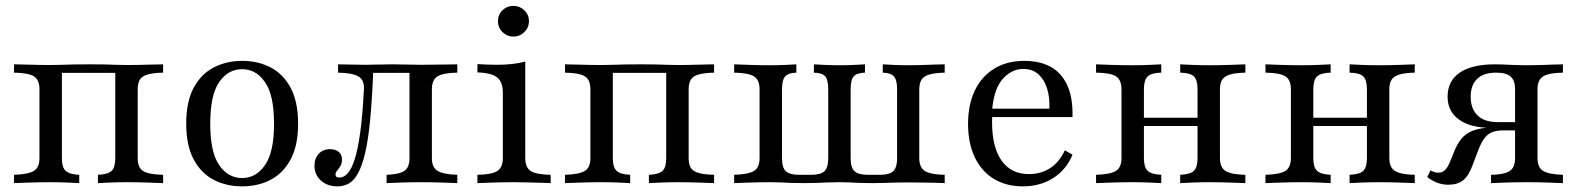

<svg xmlns="http://www.w3.org/2000/svg" viewBox="-20 -639 5503 670"><path d="M29 0V-29Q79 -30.6 98.4 -42.7Q117.7 -54.8 117.7 -87.1V-327.4Q117.7 -360.5 98.4 -372.6Q79 -384.7 29 -385.5V-414.5Q47.6 -414.5 84.3 -413.3Q121 -412.1 155.6 -412.1Q178.2 -412.1 197.6 -412.9Q216.9 -413.7 239.5 -414.1Q262.1 -414.5 295.2 -414.5Q326.6 -414.5 346.4 -414.1Q366.1 -413.7 383.1 -412.9Q400 -412.1 422.6 -412.1Q457.3 -412.1 494 -413.3Q530.6 -414.5 549.2 -414.5V-385.5Q516.1 -384.7 496.4 -379.4Q476.6 -374.2 468.5 -361.7Q460.5 -349.2 460.5 -327.4V-87.1Q460.5 -65.3 468.5 -52.8Q476.6 -40.3 496.4 -35.1Q516.1 -29.8 549.2 -29V0Q530.6 -0.8 494 -2Q457.3 -3.2 422.6 -3.2Q392.7 -3.2 364.5 -2Q336.3 -0.8 321.8 0V-29Q356.5 -30.6 369.4 -42.7Q382.3 -54.8 382.3 -87.1V-387.9L386.3 -384.7H192.7L196 -387.9V-87.1Q196 -54.8 209.3 -42.7Q222.6 -30.6 256.5 -29V0Q242.7 -0.8 214.1 -2Q185.5 -3.2 156.5 -3.2Q121.8 -3.2 84.7 -2Q47.6 -0.8 29 0Z M825 11.3Q769.4 11.3 725.4 -11.7Q681.5 -34.7 655.6 -83.1Q629.8 -131.5 629.8 -207.3Q629.8 -283.9 655.6 -332.3Q681.5 -380.6 725.8 -403.6Q770.2 -426.6 825 -426.6Q880.6 -426.6 924.6 -403.6Q968.5 -380.6 994.4 -332.3Q1020.2 -283.9 1020.2 -207.3Q1020.2 -131.5 994.4 -83.1Q968.5 -34.7 924.6 -11.7Q880.6 11.3 825 11.3ZM825 -17.7Q873.4 -17.7 904.8 -62.9Q936.3 -108.1 936.3 -207.3Q936.3 -307.3 904.8 -352.4Q873.4 -397.6 825 -397.6Q775.8 -397.6 744.8 -352.4Q713.7 -307.3 713.7 -207.3Q713.7 -108.1 744.8 -62.9Q775.8 -17.7 825 -17.7Z M1157.3 11.3Q1122.6 11.3 1100 -8.9Q1077.4 -29 1077.4 -60.5Q1077.4 -86.3 1092.3 -102.4Q1107.3 -118.5 1131.5 -118.5Q1150.8 -118.5 1162.1 -108.9Q1173.4 -99.2 1173.4 -82.3Q1173.4 -68.5 1167.7 -59.3Q1162.1 -50 1156.5 -43.5Q1150.8 -37.1 1150.8 -29.8Q1150.8 -19.4 1163.7 -19.4Q1179.8 -19.4 1193.1 -33.9Q1206.5 -48.4 1217.7 -83.1Q1229 -117.7 1237.1 -177.4Q1245.2 -237.1 1250 -327.4Q1251.6 -361.3 1229.4 -373Q1207.3 -384.7 1159.7 -385.5V-414.5Q1175.8 -414.5 1202.4 -413.7Q1229 -412.9 1255.6 -412.9Q1274.2 -412.9 1297.2 -413.7Q1320.2 -414.5 1348.4 -414.5Q1378.2 -414.5 1402 -413.7Q1425.8 -412.9 1450 -412.9Q1485.5 -412.9 1521.4 -413.7Q1557.3 -414.5 1575.8 -414.5V-385.5Q1526.6 -384.7 1506.9 -372.6Q1487.1 -360.5 1487.1 -327.4V-87.1Q1487.1 -54.8 1506.9 -42.7Q1526.6 -30.6 1575.8 -29V0Q1557.3 -0.8 1520.6 -2Q1483.9 -3.2 1448.4 -3.2Q1414.5 -3.2 1380.2 -2Q1346 -0.8 1329 0V-29Q1373.4 -30.6 1391.1 -42.7Q1408.9 -54.8 1408.9 -87.1V-387.9L1412.1 -384.7H1276.6L1282.3 -387.9Q1278.2 -287.9 1271.4 -217.7Q1264.5 -147.6 1253.6 -102.8Q1242.7 -58.1 1228.6 -33.1Q1214.5 -8.1 1196.8 1.6Q1179 11.3 1157.3 11.3Z M1646 0V-29Q1696 -29.8 1715.3 -42.3Q1734.7 -54.8 1734.7 -87.1V-315.3Q1734.7 -352.4 1715.3 -368.5Q1696 -384.7 1646 -386.3V-415.3Q1662.1 -414.5 1679 -413.7Q1696 -412.9 1713.7 -412.9Q1741.9 -412.9 1766.9 -415.7Q1791.9 -418.5 1812.9 -424.2V-87.1Q1812.9 -54 1832.7 -41.9Q1852.4 -29.8 1901.6 -29V0Q1889.5 -0.8 1868.5 -1.2Q1847.6 -1.6 1823 -2.4Q1798.4 -3.2 1774.2 -3.2Q1737.9 -3.2 1701.2 -2Q1664.5 -0.8 1646 0ZM1771.8 -511.3Q1750 -511.3 1733.9 -526.6Q1717.7 -541.9 1717.7 -565.3Q1717.7 -587.9 1733.5 -603.2Q1749.2 -618.5 1771.8 -618.5Q1793.5 -618.5 1809.7 -603.2Q1825.8 -587.9 1825.8 -565.3Q1825.8 -542.7 1809.7 -527Q1793.5 -511.3 1771.8 -511.3Z M1951.6 0V-29Q2001.6 -30.6 2021 -42.7Q2040.3 -54.8 2040.3 -87.1V-327.4Q2040.3 -360.5 2021 -372.6Q2001.6 -384.7 1951.6 -385.5V-414.5Q1970.2 -414.5 2006.9 -413.3Q2043.5 -412.1 2078.2 -412.1Q2100.8 -412.1 2120.2 -412.9Q2139.5 -413.7 2162.1 -414.1Q2184.7 -414.5 2217.7 -414.5Q2249.2 -414.5 2269 -414.1Q2288.7 -413.7 2305.6 -412.9Q2322.6 -412.1 2345.2 -412.1Q2379.8 -412.1 2416.5 -413.3Q2453.2 -414.5 2471.8 -414.5V-385.5Q2438.7 -384.7 2419 -379.4Q2399.2 -374.2 2391.1 -361.7Q2383.1 -349.2 2383.1 -327.4V-87.1Q2383.1 -65.3 2391.1 -52.8Q2399.2 -40.3 2419 -35.1Q2438.7 -29.8 2471.8 -29V0Q2453.2 -0.8 2416.5 -2Q2379.8 -3.2 2345.2 -3.2Q2315.3 -3.2 2287.1 -2Q2258.9 -0.8 2244.4 0V-29Q2279 -30.6 2291.9 -42.7Q2304.8 -54.8 2304.8 -87.1V-387.9L2308.9 -384.7H2115.3L2118.5 -387.9V-87.1Q2118.5 -54.8 2131.9 -42.7Q2145.2 -30.6 2179 -29V0Q2165.3 -0.8 2136.7 -2Q2108.1 -3.2 2079 -3.2Q2044.4 -3.2 2007.3 -2Q1970.2 -0.8 1951.6 0Z M2541.9 0V-29Q2591.1 -30.6 2610.9 -42.3Q2630.6 -54 2630.6 -87.1V-327.4Q2630.6 -360.5 2610.9 -372.6Q2591.1 -384.7 2541.9 -385.5V-414.5Q2560.5 -413.7 2597.6 -412.5Q2634.7 -411.3 2668.5 -411.3Q2696.8 -411.3 2721.8 -412.5Q2746.8 -413.7 2758.9 -414.5V-385.5Q2731.5 -384.7 2720.2 -372.6Q2708.9 -360.5 2708.9 -327.4V-87.1Q2708.9 -54 2722.2 -41.5Q2735.5 -29 2768.5 -29H2810.5Q2843.5 -29 2856.9 -41.5Q2870.2 -54 2870.2 -87.1V-327.4Q2870.2 -360.5 2859.7 -372.6Q2849.2 -384.7 2820.2 -385.5V-414.5Q2833.1 -413.7 2858.5 -412.5Q2883.9 -411.3 2909.7 -411.3Q2935.5 -411.3 2961.3 -412.5Q2987.1 -413.7 2998.4 -414.5V-385.5Q2970.2 -384.7 2959.3 -372.6Q2948.4 -360.5 2948.4 -327.4V-87.1Q2948.4 -54 2962.1 -41.5Q2975.8 -29 3008.1 -29H3050.8Q3083.1 -29 3096.8 -41.5Q3110.5 -54 3110.5 -87.1V-327.4Q3110.5 -360.5 3099.2 -372.6Q3087.9 -384.7 3060.5 -385.5V-414.5Q3072.6 -413.7 3098 -412.5Q3123.4 -411.3 3150.8 -411.3Q3173.4 -411.3 3198 -412.1Q3222.6 -412.9 3243.5 -413.7Q3264.5 -414.5 3276.6 -414.5V-385.5Q3244.4 -384.7 3224.6 -379.4Q3204.8 -374.2 3196.4 -361.7Q3187.9 -349.2 3187.9 -327.4V-87.1Q3187.9 -65.3 3196.4 -52.8Q3204.8 -40.3 3224.6 -35.1Q3244.4 -29.8 3276.6 -29V0Q3264.5 -0.8 3243.5 -1.2Q3222.6 -1.6 3198 -2Q3173.4 -2.4 3150 -2.4Q3128.2 -2.4 3109.3 -2Q3090.3 -1.6 3070.6 -0.8Q3050.8 0 3025 0Q2995.2 0 2977 -0.8Q2958.9 -1.6 2944.4 -2.4Q2929.8 -3.2 2909.7 -3.2Q2887.9 -3.2 2869.4 -2.4Q2850.8 -1.6 2831 -0.8Q2811.3 0 2785.5 0Q2755.6 0 2737.5 -0.8Q2719.4 -1.6 2704.4 -2.4Q2689.5 -3.2 2669.4 -3.2Q2634.7 -3.2 2597.6 -2Q2560.5 -0.8 2541.9 0Z M3549.2 11.3Q3491.1 11.3 3448 -14.9Q3404.8 -41.1 3381.5 -90.3Q3358.1 -139.5 3358.1 -206.5Q3358.1 -274.2 3381.9 -323.4Q3405.6 -372.6 3449.6 -399.6Q3493.5 -426.6 3554.8 -426.6Q3607.3 -426.6 3645.2 -406.5Q3683.1 -386.3 3703.6 -343.1Q3724.2 -300 3722.6 -230.6H3409.7L3408.9 -259.7H3641.9Q3643.5 -299.2 3633.9 -330.2Q3624.2 -361.3 3603.6 -379.8Q3583.1 -398.4 3550.8 -398.4Q3509.7 -398.4 3478.6 -362.9Q3447.6 -327.4 3441.9 -252.4L3443.5 -250.8Q3442.7 -241.9 3442.3 -232.3Q3441.9 -222.6 3441.9 -212.1Q3441.9 -125.8 3475 -78.6Q3508.1 -31.5 3571 -31.5Q3611.3 -31.5 3643.5 -51.6Q3675.8 -71.8 3696 -114.5L3722.6 -99.2Q3701.6 -47.6 3656 -18.1Q3610.5 11.3 3549.2 11.3Z M4098.4 0V-29Q4133.9 -30.6 4146.4 -43.1Q4158.9 -55.6 4158.9 -87.1V-327.4Q4158.9 -359.7 4146.4 -372.2Q4133.9 -384.7 4098.4 -385.5V-414.5Q4112.9 -413.7 4141.1 -412.5Q4169.4 -411.3 4199.2 -411.3Q4233.9 -411.3 4270.6 -412.5Q4307.3 -413.7 4325.8 -414.5V-385.5Q4291.9 -384.7 4272.6 -379Q4253.2 -373.4 4245.2 -361.3Q4237.1 -349.2 4237.1 -327.4V-87.1Q4237.1 -66.1 4245.2 -53.6Q4253.2 -41.1 4272.6 -35.5Q4291.9 -29.8 4325.8 -29V0Q4307.3 -0.8 4270.6 -2Q4233.9 -3.2 4199.2 -3.2Q4169.4 -3.2 4141.1 -2Q4112.9 -0.8 4098.4 0ZM3804.8 0V-29Q3856.5 -30.6 3875 -43.1Q3893.5 -55.6 3893.5 -87.1V-327.4Q3893.5 -359.7 3875 -372.2Q3856.5 -384.7 3804.8 -385.5V-414.5Q3823.4 -413.7 3860.5 -412.5Q3897.6 -411.3 3932.3 -411.3Q3961.3 -411.3 3989.9 -412.5Q4018.5 -413.7 4032.3 -414.5V-385.5Q3997.6 -384.7 3984.7 -372.2Q3971.8 -359.7 3971.8 -327.4V-87.1Q3971.8 -55.6 3984.7 -43.1Q3997.6 -30.6 4032.3 -29V0Q4018.5 -0.8 3989.9 -2Q3961.3 -3.2 3932.3 -3.2Q3897.6 -3.2 3860.5 -2Q3823.4 -0.8 3804.8 0ZM3942.7 -199.2V-228.2H4187.9V-199.2Z M4689.5 0V-29Q4725 -30.6 4737.5 -43.1Q4750 -55.6 4750 -87.1V-327.4Q4750 -359.7 4737.5 -372.2Q4725 -384.7 4689.5 -385.5V-414.5Q4704 -413.7 4732.3 -412.5Q4760.5 -411.3 4790.3 -411.3Q4825 -411.3 4861.7 -412.5Q4898.4 -413.7 4916.9 -414.5V-385.5Q4883.1 -384.7 4863.7 -379Q4844.4 -373.4 4836.3 -361.3Q4828.2 -349.2 4828.2 -327.4V-87.1Q4828.2 -66.1 4836.3 -53.6Q4844.4 -41.1 4863.7 -35.5Q4883.1 -29.8 4916.9 -29V0Q4898.4 -0.8 4861.7 -2Q4825 -3.2 4790.3 -3.2Q4760.5 -3.2 4732.3 -2Q4704 -0.8 4689.5 0ZM4396 0V-29Q4447.6 -30.6 4466.1 -43.1Q4484.7 -55.6 4484.7 -87.1V-327.4Q4484.7 -359.7 4466.1 -372.2Q4447.6 -384.7 4396 -385.5V-414.5Q4414.5 -413.7 4451.6 -412.5Q4488.7 -411.3 4523.4 -411.3Q4552.4 -411.3 4581 -412.5Q4609.7 -413.7 4623.4 -414.5V-385.5Q4588.7 -384.7 4575.8 -372.2Q4562.9 -359.7 4562.9 -327.4V-87.1Q4562.9 -55.6 4575.8 -43.1Q4588.7 -30.6 4623.4 -29V0Q4609.7 -0.8 4581 -2Q4552.4 -3.2 4523.4 -3.2Q4488.7 -3.2 4451.6 -2Q4414.5 -0.8 4396 0ZM4533.9 -199.2V-228.2H4779V-199.2Z M5183.1 0V-29Q5215.3 -29.8 5233.5 -35.5Q5251.6 -41.1 5259.3 -53.6Q5266.9 -66.1 5266.9 -87.1V-329Q5266.9 -358.1 5251.6 -371.8Q5236.3 -385.5 5200.8 -385.5Q5157.3 -385.5 5134.7 -363.7Q5112.1 -341.9 5112.1 -301.6Q5112.1 -258.9 5136.3 -235.9Q5160.5 -212.9 5205.6 -212.9H5299.2V-192.7H5184.7Q5112.1 -192.7 5071.8 -221.4Q5031.5 -250 5031.5 -301.6Q5031.5 -356.5 5073.8 -385.5Q5116.1 -414.5 5196.8 -414.5Q5219.4 -414.5 5248 -412.9Q5276.6 -411.3 5311.3 -411.3Q5332.3 -411.3 5356 -412.1Q5379.8 -412.9 5400.8 -413.7Q5421.8 -414.5 5433.9 -414.5V-385.5Q5383.9 -384.7 5364.5 -372.2Q5345.2 -359.7 5345.2 -327.4V-87.1Q5345.2 -55.6 5364.1 -43.1Q5383.1 -30.6 5433.9 -29V0Q5416.1 -0.8 5379.8 -2Q5343.5 -3.2 5306.5 -3.2Q5271.8 -3.2 5236.3 -2Q5200.8 -0.8 5183.1 0ZM5033.9 5.6Q5013.7 5.6 4995.6 -1.2Q4977.4 -8.1 4960.5 -21L4971.8 -44.4Q4987.1 -36.3 4999.2 -36.3Q5012.9 -36.3 5022.6 -45.6Q5032.3 -54.8 5041.9 -79L5055.6 -112.9Q5065.3 -136.3 5077.8 -152.4Q5090.3 -168.5 5108.1 -177.8Q5125.8 -187.1 5151.2 -191.1Q5176.6 -195.2 5211.3 -195.2H5288.7V-183.9H5224.2Q5202.4 -183.9 5187.1 -177.8Q5171.8 -171.8 5160.9 -157.7Q5150 -143.5 5140.3 -119.4L5118.5 -62.1Q5104.8 -25 5085.5 -9.7Q5066.1 5.6 5033.9 5.6Z"/></svg>

Font: Playfair
Style: Regular
Weight: 400
Designer: Claus Eggers Sørensen
Foundry: Claus Eggers Sørensen
Version: Version 2.001;gftools[0.9.30]